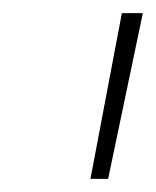

<svg xmlns="http://www.w3.org/2000/svg" viewBox="-20 -720 238 293"><path d="M118 -447 166 -700H198L145 -447Z"/></svg>

Font: Montserrat ExtraLight
Style: Italic
Weight: 200
Italic angle: -11.3°
Designer: Julieta Ulanovsky
Foundry: Julieta Ulanovsky
Version: Version 9.000; ttfautohint (v1.8.4.7-5d5b)